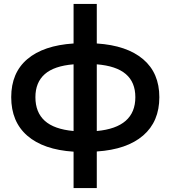

<svg xmlns="http://www.w3.org/2000/svg" viewBox="-20 -762 867 976"><path d="M472 8V194H354V9Q201 -1 119 -72Q37 -143 37 -268Q37 -392 119 -461.5Q201 -531 354 -541V-742H472V-541Q625 -531 707.5 -461Q790 -391 790 -268Q790 -144 707.5 -73Q625 -2 472 8ZM354 -96V-435Q255 -427 207.5 -385Q160 -343 160 -268Q160 -191 207.5 -148Q255 -105 354 -96ZM668 -268Q668 -344 619.5 -385.5Q571 -427 472 -435V-96Q668 -114 668 -268Z"/></svg>

Font: APTA Sans SemiBold
Style: Bold
Weight: 600
Version: Version 7.200